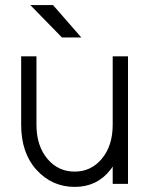

<svg xmlns="http://www.w3.org/2000/svg" viewBox="-20 -721 599 753"><path d="M63 -500V-232Q63 -121 123 -55Q184 12 273 12Q360 12 412 -54Q414 -57 417 -60.5Q420 -64 422 -68V0H482V-500H422V-232Q422 -149 379 -98Q337 -48 273 -48Q208 -48 166 -98Q123 -149 123 -232V-500ZM223 -574H299L188 -701H99Z"/></svg>

Font: Unageo Variable
Style: Regular
Weight: 300
Designer: Richard Sepsi
Foundry: Richard Sepsi
Version: Version 2.200